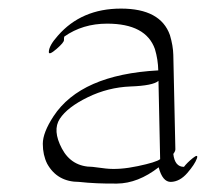

<svg xmlns="http://www.w3.org/2000/svg" viewBox="-20 -400 481 449"><path d="M379.4 25.4Q359.9 25.4 351.1 -8.8Q302.7 28.8 253.7 29.3Q204.6 29.8 165 25.4Q113.8 25.4 90.3 -17.1Q80.1 -37.6 80.1 -63.7Q80.1 -89.8 105 -127.9Q168.9 -225.6 350.1 -235.4Q349.6 -260.7 342.3 -285.2Q321.3 -344.7 230.5 -344.7Q173.3 -344.7 130.4 -314.5Q129.4 -312 129.6 -306.4Q129.9 -300.8 112.1 -285.4Q94.2 -270 94.2 -278.3Q94.2 -293 115.2 -316.4Q170.4 -379.9 262.9 -379.9Q355.5 -379.9 377.4 -317.9Q384.8 -293 385.3 -271.5L390.1 -50.8Q390.1 -46.4 385.3 -40Q388.7 -9.8 410.2 -9.8Q417.5 -19.5 430.9 -30.3Q444.3 -41 440.4 -29.3Q435.5 -15.6 418 4.6Q400.4 24.9 379.4 25.4ZM350.6 -210.9Q337.9 -199.7 285.4 -197.8Q232.9 -195.8 185.3 -172.6Q137.7 -149.4 119.9 -122.3Q102.1 -95.2 124.8 -52.5Q147.5 -9.8 196.3 -9.8Q196.3 -9.8 227.5 -5.9Q259.3 -2.4 302.2 -11.5Q345.2 -20.5 354.5 -27.8Z"/></svg>

Font: ML-NILA03_NewLipi
Style: Regular
Weight: 400
Designer: CLT@C-DIT
Version: Version ML-NILA03_NewLipi 2.